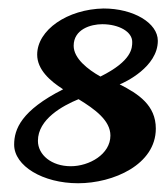

<svg xmlns="http://www.w3.org/2000/svg" viewBox="-20 -416 385 441"><path d="M160.4 -188.2C197.8 -165.3 233.6 -139.4 233.6 -104.7C233.6 -61.5 184.8 -34.2 142.6 -34.2C98.4 -34.2 67.1 -60.3 67.1 -92.5C67.1 -142.3 123.8 -173.1 160.4 -188.2ZM210.7 -240.2C181.4 -256.6 149.2 -282 149.2 -310.8C149.2 -348.9 188.7 -360.4 214.8 -360.4C252.9 -360.4 283.7 -343.3 283.7 -319.8C283.7 -306.2 283.7 -276.4 210.7 -240.2ZM254.9 -222.2C266.6 -226.6 342.5 -262.2 342.5 -322.3C342.5 -363.3 286.6 -396.5 218 -396.5C135 -395 65.4 -347.2 65.4 -290.5C65.4 -256.1 95 -230 125 -210.9C28.8 -162.1 12.5 -119.4 12.5 -83.7C12.5 -34.9 78.4 4.9 159.4 4.9C240.2 4.9 337.9 -37.8 337.9 -120.6C337.9 -174.3 297.9 -200.4 254.9 -222.2Z"/></svg>

Font: RisaltypS01
Style: Medium
Weight: 500
Italic angle: -9°
Designer: gluk
Foundry: gluk
Version: Version 0.24